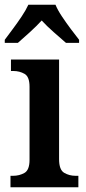

<svg xmlns="http://www.w3.org/2000/svg" viewBox="-26 -786 363 806"><path d="M18 0V-48H29Q55 -48 76.5 -60Q98 -72 98 -115V-422Q98 -464 77 -476Q56 -488 30 -488H20V-536H222V-118Q222 -73 243.5 -60.5Q265 -48 291 -48H303V0ZM-6 -619Q8 -638 27.5 -664Q47 -690 65 -717Q83 -744 93 -766H207Q216 -744 234 -717Q252 -690 271.5 -664Q291 -638 306 -619V-606H251Q229 -625 199.5 -651Q170 -677 149 -700Q128 -677 99.5 -651Q71 -625 49 -606H-6Z"/></svg>

Font: Noto Serif Bengali SemiCondensed SemiBold
Style: Regular
Weight: 600
Width: 4
Designer: Juan Bruce, Universal Thirst, Indian Type Foundry and the Monotype Design Team.
Foundry: Monotype Imaging Inc.
Version: Version 2.003; ttfautohint (v1.8.4.7-5d5b)